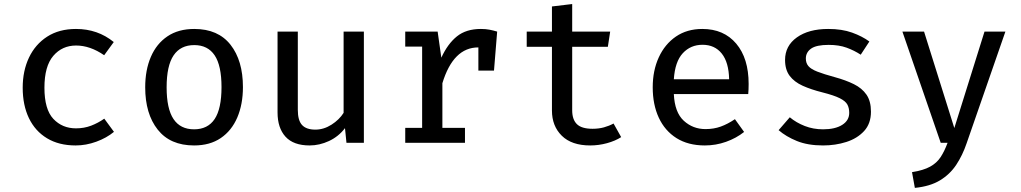

<svg xmlns="http://www.w3.org/2000/svg" viewBox="-20 -694 4963 933"><path d="M349.2 -70.3Q388.7 -70.3 422.8 -83.3Q456.9 -96.4 486.7 -117.4L533.8 -53.3Q497.9 -23.6 447.9 -5.4Q397.9 12.8 347.7 12.8Q266.2 12.8 208.5 -22.1Q150.8 -56.9 120.5 -120Q90.3 -183.1 90.3 -267.7Q90.3 -349.7 120.8 -414.1Q151.3 -478.5 209.2 -515.9Q267.2 -553.3 349.2 -553.3Q454.9 -553.3 532.8 -489.7L486.2 -425.6Q417.9 -472.8 349.7 -472.8Q282.1 -472.8 239 -422.6Q195.9 -372.3 195.9 -267.7Q195.9 -162.6 239.2 -116.4Q282.6 -70.3 349.2 -70.3Z M924.1 -553.3Q1040 -553.3 1100.3 -476.4Q1160.5 -399.5 1160.5 -270.8Q1160.5 -187.2 1133.1 -123.1Q1105.6 -59 1052.8 -23.1Q1000 12.8 923.1 12.8Q807.2 12.8 746.4 -64.1Q685.6 -141 685.6 -269.7Q685.6 -353.8 713.1 -417.7Q740.5 -481.5 793.6 -517.4Q846.7 -553.3 924.1 -553.3ZM924.1 -474.9Q857.4 -474.9 823.6 -424.9Q789.7 -374.9 789.7 -269.7Q789.7 -165.6 823.1 -115.6Q856.4 -65.6 923.1 -65.6Q989.7 -65.6 1023.1 -115.6Q1056.4 -165.6 1056.4 -270.8Q1056.4 -375.4 1023.1 -425.1Q989.7 -474.9 924.1 -474.9Z M1427.2 -540.5V-160Q1427.2 -108.7 1447.9 -86.4Q1468.7 -64.1 1512.3 -64.1Q1553.3 -64.1 1591 -88.2Q1628.7 -112.3 1649.7 -145.6V-540.5H1748.2V0H1663.6L1656.4 -71.3Q1625.1 -30.3 1578.7 -8.7Q1532.3 12.8 1484.6 12.8Q1406.2 12.8 1367.4 -29.7Q1328.7 -72.3 1328.7 -147.7V-540.5Z M1949.2 0V-72.8H2031.3V-467.7H1949.2V-540.5H2106.7L2124.6 -413.8Q2155.4 -481 2200.3 -517.2Q2245.1 -553.3 2316.9 -553.3Q2340.5 -553.3 2358.7 -549.7Q2376.9 -546.2 2395.9 -540.5L2380.5 -350.8H2304.6V-463.6H2304.1Q2182.6 -463.6 2129.7 -289.7V-72.8H2239.5V0Z M2998.5 -27.7Q2969.7 -9.2 2929.5 1.8Q2889.2 12.8 2848.2 12.8Q2757.9 12.8 2710 -34.4Q2662.1 -81.5 2662.1 -156.9V-466.7H2539.5V-540.5H2662.1V-662.6L2760.5 -674.4V-540.5H2945.1L2933.8 -466.7H2760.5V-157.9Q2760.5 -113.3 2783.3 -90.8Q2806.2 -68.2 2859.5 -68.2Q2889.2 -68.2 2914.6 -75.1Q2940 -82.1 2961.5 -93.8Z M3254.4 -236.9Q3258.5 -147.7 3302.8 -107.2Q3347.2 -66.7 3408.2 -66.7Q3448.7 -66.7 3482.6 -79Q3516.4 -91.3 3551.3 -114.9L3595.9 -52.8Q3557.9 -22.6 3508.2 -4.9Q3458.5 12.8 3405.1 12.8Q3324.1 12.8 3267.4 -22.8Q3210.8 -58.5 3181.3 -122.1Q3151.8 -185.6 3151.8 -269.7Q3151.8 -351.3 3181.3 -415.4Q3210.8 -479.5 3264.6 -516.4Q3318.5 -553.3 3392.8 -553.3Q3497.4 -553.3 3557.7 -481.8Q3617.9 -410.3 3617.9 -286.2Q3617.9 -272.3 3617.4 -259.5Q3616.9 -246.7 3615.9 -236.9ZM3393.8 -476.4Q3335.9 -476.4 3297.9 -435.4Q3260 -394.4 3254.4 -308.7H3523.1Q3521.5 -390.8 3487.4 -433.6Q3453.3 -476.4 3393.8 -476.4Z M3979.5 -65.6Q4038.5 -65.6 4072.6 -87.2Q4106.7 -108.7 4106.7 -145.6Q4106.7 -169.2 4097.7 -185.9Q4088.7 -202.6 4060.8 -216.7Q4032.8 -230.8 3976.4 -245.1Q3921 -259 3880.3 -277.4Q3839.5 -295.9 3817.2 -325.6Q3794.9 -355.4 3794.9 -402.6Q3794.9 -471.3 3852.3 -512.3Q3909.7 -553.3 4004.6 -553.3Q4071.3 -553.3 4120.5 -535.6Q4169.7 -517.9 4204.6 -492.3L4162.6 -428.2Q4131.3 -448.7 4094.1 -462.3Q4056.9 -475.9 4006.7 -475.9Q3946.7 -475.9 3921.3 -457.7Q3895.9 -439.5 3895.9 -409.7Q3895.9 -387.2 3908.5 -372.6Q3921 -357.9 3951.8 -345.9Q3982.6 -333.8 4036.9 -319Q4089.7 -304.6 4129.2 -285.1Q4168.7 -265.6 4190.5 -234.1Q4212.3 -202.6 4212.3 -151.3Q4212.3 -93.3 4179 -57.2Q4145.6 -21 4092.6 -4.1Q4039.5 12.8 3979.5 12.8Q3905.6 12.8 3852.6 -8.7Q3799.5 -30.3 3763.6 -61.5L3817.9 -124.1Q3849.2 -97.9 3890.5 -81.8Q3931.8 -65.6 3979.5 -65.6Z M4865.6 -540.5 4676.9 3.1Q4657.4 60.5 4626.7 106.9Q4595.9 153.3 4547.4 182.6Q4499 211.8 4425.6 219L4411.8 142.6Q4467.2 133.8 4499.7 115.9Q4532.3 97.9 4551 69.2Q4569.7 40.5 4584.6 0H4551.3L4365.1 -540.5H4470.3L4617.4 -71.8L4764.1 -540.5Z"/></svg>

Font: Fira Code Retina
Style: Regular
Weight: 450
Monospace: yes
Designer: Carrois Corporate, Edenspiekermann AG, Nikita Prokopov
Foundry: Carrois Corporate, Edenspiekermann AG, Nikita Prokopov
Version: Version 6.002